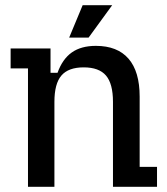

<svg xmlns="http://www.w3.org/2000/svg" viewBox="-20 -721 643 741"><path d="M88 -457H21V-534H175V-440H202Q221 -493 257 -518.5Q293 -544 350 -544Q433 -544 476 -494.5Q519 -445 519 -348V-77H586V0H416V-328Q416 -398 389 -429.5Q362 -461 303 -461Q244 -461 217 -429.5Q190 -398 190 -328V0H88ZM299 -701H413L322 -576H247Z"/></svg>

Font: Mozilla Headline BETA
Style: Regular
Weight: 400
Designer: Studio DRAMA
Foundry: Studio DRAMA
Version: Version 0.100